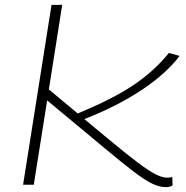

<svg xmlns="http://www.w3.org/2000/svg" viewBox="-20 -760 767 790"><path d="M75 0 192 -740H236L181 -392L300 -293Q374 -324 430 -352.5Q486 -381 528.5 -409.5Q571 -438 606.5 -470Q642 -502 675 -542L719 -530Q664 -457 562.5 -389.5Q461 -322 327 -270L421 -192Q498 -128 545 -92.5Q592 -57 620 -43Q648 -29 667 -29Q672 -29 678 -29.5Q684 -30 689 -32L690 3Q679 10 662 10Q636 10 606 -4.5Q576 -19 530.5 -53.5Q485 -88 412 -149L174 -347L119 0Z"/></svg>

Font: Georama ExtraExtended ExtraLight
Style: Italic
Weight: 200
Width: 8
Italic angle: -9°
Designer: Jean-Baptiste Levee
Foundry: Production Type
Version: Version 1.000